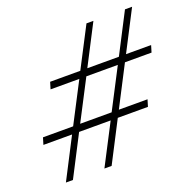

<svg xmlns="http://www.w3.org/2000/svg" viewBox="-127 -839 955 963"><g transform="rotate(-20 351.0 -357.5)"><path d="M580.5 -216H419.5L308 0H269.5L381.5 -216H213L101.5 0H64L175.5 -216H22.5L33.5 -252.5H194.5L305 -465.5H151.5L162.5 -502H323.5L434 -715H471L361 -502H529.5L639.5 -715H677.5L567.5 -502H701.5L690.5 -465.5H548.5L438.5 -252.5H591.5ZM232 -252.5H400L510.5 -465.5H342.5Z"/></g></svg>

Font: Newsreader 72pt
Style: Bold Italic
Weight: 700
Italic angle: -17°
Designer: Hugues Gentile
Foundry: Production Type
Version: Version 1.003; ttfautohint (v1.8.3)